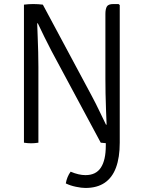

<svg xmlns="http://www.w3.org/2000/svg" viewBox="-20 -706 712 950"><path d="M329.5 143.5Q369.5 160.5 403 160.5Q455 160.5 479.2 123.2Q503.5 86 503.5 14.5V-15.5H572.5V0Q572.5 73 554 123Q535.5 173 497.8 198.5Q460 224 402.5 224Q383.5 224 355.8 218.2Q328 212.5 305.5 201.5Q311.5 168 329.5 143.5ZM98.5 -683Q108 -684.5 121.2 -685.2Q134.5 -686 144.5 -686Q156 -686 169 -685.2Q182 -684.5 192 -683L171 -591L164 -590.5Q165 -560 166.5 -523.2Q168 -486.5 169 -448.2Q170 -410 170 -375V0Q161 1.5 152 2.2Q143 3 134 3Q125 3 116 2.2Q107 1.5 98.5 0ZM235 -453.5Q216 -489.5 199.5 -523.5Q183 -557.5 167 -591L129 -636L192 -683L435 -229.5Q454.5 -193 471.5 -157.2Q488.5 -121.5 504.5 -89L533 -60L478.5 0ZM572.5 -681V0Q566.5 1 558.2 1.8Q550 2.5 541.5 2.8Q533 3 526 3Q515 3 501.5 2.2Q488 1.5 478.5 0L500.5 -89H507.5Q506 -125.5 504.5 -165Q503 -204.5 502.2 -243.5Q501.5 -282.5 501.5 -317V-636.5Q501.5 -661.5 508.8 -673.8Q516 -686 541 -686H566.5Z"/></svg>

Font: Signika SC
Style: Regular
Weight: 300
Designer: Anna Giedryś
Foundry: Anna Giedryś
Version: Version 2.000